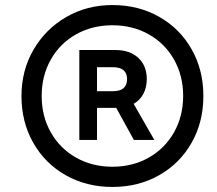

<svg xmlns="http://www.w3.org/2000/svg" viewBox="-20 -730 858 760"><path d="M65 -350Q65 -451 112.5 -533Q160 -615 242 -662.5Q324 -710 425 -710Q528 -710 610 -663.5Q692 -617 738.5 -535Q785 -453 785 -350Q785 -247 738.5 -165Q692 -83 610 -36.5Q528 10 425 10Q322 10 240 -36.5Q158 -83 111.5 -165Q65 -247 65 -350ZM705 -350.5Q705 -430 669 -494Q633 -558 569 -594Q505.1 -630 425 -630Q345 -630 281 -594Q217 -558 181 -494Q145 -430.1 145 -350Q145 -269.8 181.2 -205.9Q217.5 -142 281.3 -106Q345.2 -70 425.1 -70Q505 -70 568.8 -106.1Q632.6 -142.2 668.8 -206.1Q705 -270.1 705 -350.5ZM294 -532H437Q494.1 -532 527.5 -500.8Q561 -469.7 561 -417Q561 -384 547.5 -358.5Q534 -333 509 -319L591 -176H510L440 -303H364V-176H294ZM483 -417Q483 -440 469 -452Q455 -464 427.1 -464H364V-369H427Q455 -369 469 -381Q483 -393 483 -417Z"/></svg>

Font: Fixel Italic Variable Display Thin
Style: Italic
Weight: 100
Italic angle: -10°
Designer: AlfaBravo + MacPaw
Foundry: Kyrylo Tkachov, Marchela Mozhyna, Serhii Makarenko, Maria Weinstein, Zakhar Kryvoshyya
Version: Version 1.210;Glyphs 3.2 (3217)